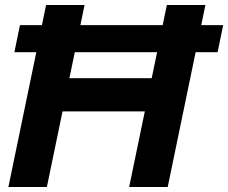

<svg xmlns="http://www.w3.org/2000/svg" viewBox="-20 -749 914 769"><path d="M13.6 0 164.6 -729H318.7L167.7 0ZM497.3 0 648.3 -729H802.7L651.7 0ZM180.3 -302.7 209.7 -435.9H636L610.6 -302.7ZM37.6 -540 59.9 -648.3H873.9L851.6 -540Z"/></svg>

Font: Mona Sans
Style: Italic
Weight: 200
Italic angle: -11.6951°
Designer: Deni Anggara
Foundry: GitHub
Version: Version 2.000